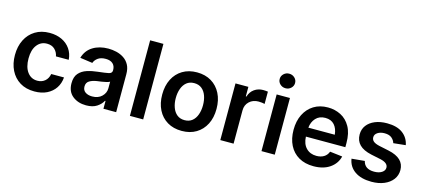

<svg xmlns="http://www.w3.org/2000/svg" viewBox="-60 -1269 3942 1786"><g transform="rotate(15 1911.5 -376.0)"><path d="M303.7 10.7Q222.2 10.7 163.8 -25.1Q105.5 -61 74 -124.5Q42.5 -188 42.5 -270.5Q42.5 -354 74.5 -417.5Q106.4 -481 164.8 -516.8Q223.1 -552.7 303.2 -552.7Q369.6 -552.7 420.9 -528.3Q472.2 -503.9 502.7 -459.7Q533.2 -415.5 537.6 -356.4H414.6Q407.2 -396 379.4 -422.6Q351.6 -449.2 304.7 -449.2Q245.6 -449.2 209.2 -402.3Q172.9 -355.5 172.9 -272.5Q172.9 -189 208.7 -140.9Q244.6 -92.8 304.7 -92.8Q347.7 -92.8 377.2 -117.7Q406.7 -142.6 414.6 -186.5H537.6Q533.2 -128.4 503.7 -84Q474.1 -39.6 423.3 -14.4Q372.6 10.7 303.7 10.7Z M801.8 11.2Q723.6 11.2 671.1 -30.8Q618.7 -72.8 618.7 -153.3Q618.7 -214.8 648.4 -248.8Q678.2 -282.7 725.8 -298.1Q773.4 -313.5 826.2 -318.8Q898.4 -326.7 929.9 -333.5Q961.4 -340.3 961.4 -368.2V-370.6Q961.4 -410.2 937.5 -432.1Q913.6 -454.1 868.7 -454.1Q821.8 -454.1 793.9 -433.6Q766.1 -413.1 756.8 -385.3L636.7 -402.3Q658.2 -476.6 720.2 -514.6Q782.2 -552.7 868.2 -552.7Q907.2 -552.7 946.3 -543.5Q985.4 -534.2 1017.8 -512.9Q1050.3 -491.7 1070.1 -455.6Q1089.8 -419.4 1089.8 -365.2V0H967.3V-75.2H961.9Q944.3 -41 905 -14.9Q865.7 11.2 801.8 11.2ZM835 -83.5Q893.1 -83.5 927.7 -116.9Q962.4 -150.4 962.4 -195.8V-259.8Q953.6 -253.4 931.6 -248Q909.7 -242.7 885 -239Q860.4 -235.4 843.8 -233.4Q800.3 -227.1 771.7 -209.7Q743.2 -192.4 743.2 -155.3Q743.2 -119.6 769 -101.6Q794.9 -83.5 835 -83.5Z M1350.1 -727.5V0H1222.2V-727.5Z M1722.2 10.7Q1642.6 10.7 1583.7 -24.4Q1524.9 -59.6 1492.9 -122.8Q1460.9 -186 1460.9 -270.5Q1460.9 -355 1492.9 -418.5Q1524.9 -481.9 1583.7 -517.3Q1642.6 -552.7 1722.2 -552.7Q1802.2 -552.7 1860.8 -517.3Q1919.4 -481.9 1951.7 -418.5Q1983.9 -355 1983.9 -270.5Q1983.9 -186 1951.7 -122.8Q1919.4 -59.6 1860.8 -24.4Q1802.2 10.7 1722.2 10.7ZM1722.7 -92.8Q1766.6 -92.8 1795.7 -116.5Q1824.7 -140.1 1839.1 -180.7Q1853.5 -221.2 1853.5 -270.5Q1853.5 -320.8 1839.1 -361.3Q1824.7 -401.9 1795.7 -425.5Q1766.6 -449.2 1722.7 -449.2Q1678.7 -449.2 1649.7 -425.5Q1620.6 -401.9 1606 -361.3Q1591.3 -320.8 1591.3 -270.5Q1591.3 -221.2 1606 -180.7Q1620.6 -140.1 1649.7 -116.5Q1678.7 -92.8 1722.7 -92.8Z M2092.8 0V-545.9H2216.8V-454.1H2222.7Q2237.3 -502 2273.9 -527.6Q2310.5 -553.2 2357.4 -553.2Q2368.2 -553.2 2381.3 -552.2Q2394.5 -551.3 2403.8 -549.8V-431.6Q2395 -434.6 2377.4 -436.5Q2359.9 -438.5 2343.8 -438.5Q2290.5 -438.5 2255.6 -405.5Q2220.7 -372.6 2220.7 -320.3V0Z M2489.3 0V-545.9H2617.2V0ZM2553.2 -622.6Q2522.5 -622.6 2500.7 -643.1Q2479 -663.6 2479 -692.4Q2479 -721.7 2500.7 -742.2Q2522.5 -762.7 2553.2 -762.7Q2584 -762.7 2605.7 -742.2Q2627.4 -721.7 2627.4 -692.4Q2627.4 -663.6 2605.7 -643.1Q2584 -622.6 2553.2 -622.6Z M2991.7 10.7Q2909.2 10.7 2849.6 -23.7Q2790 -58.1 2758.1 -121.1Q2726.1 -184.1 2726.1 -269.5Q2726.1 -354 2757.8 -417.7Q2789.6 -481.4 2847.2 -517.1Q2904.8 -552.7 2983.4 -552.7Q3050.3 -552.7 3107.4 -523.7Q3164.6 -494.6 3199 -433.6Q3233.4 -372.6 3233.4 -277.3V-237.3H2853.5Q2856.4 -167 2894.5 -128.2Q2932.6 -89.4 2993.2 -89.4Q3034.7 -89.4 3064.5 -107.2Q3094.2 -125 3107.4 -160.2L3227.5 -146Q3210.4 -75.2 3148.4 -32.2Q3086.4 10.7 2991.7 10.7ZM2854 -323.7H3108.4Q3103 -382.3 3071.8 -417.5Q3040.5 -452.6 2983.9 -452.6Q2926.3 -452.6 2892.6 -415.5Q2858.9 -378.4 2854 -323.7Z M3771.5 -400.9 3654.3 -388.7Q3647 -415.5 3622.8 -436.3Q3598.6 -457 3553.7 -457Q3513.7 -457 3486.8 -439.5Q3460 -421.9 3460 -394.5Q3460 -370.6 3477.8 -355.2Q3495.6 -339.8 3536.6 -330.6L3629.9 -311Q3783.2 -278.3 3783.2 -163.6Q3783.2 -111.8 3753.4 -72.5Q3723.6 -33.2 3671.1 -11.2Q3618.7 10.7 3550.3 10.7Q3450.2 10.7 3389.2 -31.5Q3328.1 -73.7 3316.4 -148.9L3441.4 -160.6Q3458.5 -86.4 3549.8 -86.4Q3595.7 -86.4 3623.8 -105Q3651.9 -123.5 3651.9 -151.4Q3651.9 -197.3 3578.1 -213.9L3484.9 -233.4Q3406.2 -250.5 3368.7 -288.8Q3331.1 -327.1 3331.1 -386.7Q3331.1 -437.5 3359.1 -474.6Q3387.2 -511.7 3436.8 -532.2Q3486.3 -552.7 3552.2 -552.7Q3647.9 -552.7 3703.1 -511.7Q3758.3 -470.7 3771.5 -400.9Z"/></g></svg>

Font: Inter Semi Bold
Style: Regular
Weight: 600
Designer: Rasmus Andersson
Foundry: rsms
Version: Version 4.000;git-e0f93cc